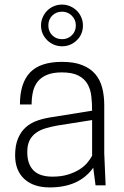

<svg xmlns="http://www.w3.org/2000/svg" viewBox="-20 -809 541 838"><path d="M197 9Q126 9 86 -28Q46 -65 46 -131Q46 -173 58 -203Q70 -233 92 -253Q114 -273 145.5 -283.5Q177 -294 215 -299L382 -326Q382 -360 378.5 -390Q375 -420 361.5 -443Q348 -466 321.5 -479.5Q295 -493 250 -493Q211 -493 185.5 -482.5Q160 -472 145 -453.5Q130 -435 124 -409Q118 -383 118 -353H67Q67 -446 111 -492.5Q155 -539 251 -539Q303 -539 338.5 -525Q374 -511 395.5 -486Q417 -461 426 -426Q435 -391 435 -350V-140L441 0H397L387 -77Q326 9 197 9ZM209 -38Q246 -38 274.5 -46.5Q303 -55 324.5 -68Q346 -81 360 -97.5Q374 -114 382 -129V-285L230 -261Q203 -256 179 -249Q155 -242 137 -229Q119 -216 109 -196Q99 -176 99 -145Q99 -93 126 -65.5Q153 -38 209 -38ZM251 -607Q232 -607 215.5 -614Q199 -621 186.5 -633Q174 -645 166.5 -661.5Q159 -678 159 -698Q159 -716 166 -732.5Q173 -749 185 -761.5Q197 -774 214 -781.5Q231 -789 251 -789Q269 -789 285.5 -782Q302 -775 314.5 -763Q327 -751 334.5 -734Q342 -717 342 -698Q342 -659 315 -633Q288 -607 251 -607ZM251 -638Q276 -638 293.5 -655Q311 -672 311 -698Q311 -723 293.5 -740.5Q276 -758 251 -758Q225 -758 208 -741Q191 -724 191 -698Q191 -672 208 -655Q225 -638 251 -638Z"/></svg>

Font: Tanohe Sans Light
Style: Regular
Weight: 300
Designer: Village Type and Design LLC & Cristiano Sobral
Foundry: Cooper Hewitt Smithsonian Design Museum
Version: Version 1.00;September 29, 2021;FontCreator 13.0.0.2655 64-b